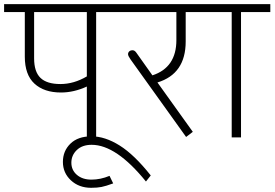

<svg xmlns="http://www.w3.org/2000/svg" viewBox="-35 -664 1327 928"><path d="M384.7 -294.7V-605.7H129.9V-381.7Q129.9 -317 160.8 -287.4Q191.6 -257.8 256.8 -257.8Q322 -257.8 384.7 -294.7ZM384.7 0V-245.7Q322 -216.9 259.9 -216.9Q178 -216.9 131.4 -259.9Q84.9 -302.8 84.9 -390.3V-605.7H-15.2V-644.1H571.3V-605.7H429.7V0Z M405.5 243.7Q346.3 243.7 307.6 207.5Q269 171.4 269 118.6Q269 65.7 305.4 30.3Q341.8 -5.1 407.2 -5.1Q472.7 -5.1 543.5 39.4Q614.3 83.9 693.6 184L670.4 213.3Q526.8 35.9 408 35.9Q362.5 35.9 336.2 61.2Q309.9 86.5 309.9 122.3Q309.9 158.2 336.7 181.2Q363.5 204.2 407 204.2Q450.5 204.2 494.4 186L512.1 222.4Q476.2 235.6 455.8 239.6Q435.3 243.7 405.5 243.7Z M623.9 -409.5 701.7 -299.8Q817.5 -337.7 817.5 -470.2V-605.7H541V-644.1H984.8V-605.7H862.5V-463.6Q862.5 -306.9 726 -265.4L896.9 -26.8L864.5 -2L596.1 -376.6Q583.9 -393.8 583.9 -401.9Q583.9 -410 589.7 -415.6Q595.6 -421.1 605.7 -421.1Q615.8 -421.1 623.9 -409.5Z M1084.9 0V-605.7H954.5V-644.1H1271.5V-605.7H1129.9V0Z"/></svg>

Font: Khula Light
Style: Regular
Weight: 300
Designer: Erin McLaughlin, Steve Matteson
Version: Version 1.002;PS 1.0;hotconv 1.0.72;makeotf.lib2.5.5900; ttf